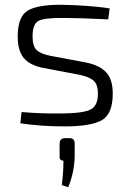

<svg xmlns="http://www.w3.org/2000/svg" viewBox="-20 -517 545 802"><path d="M310 -205 162 -233Q105 -244 79.5 -274.5Q54 -305 54 -365Q54 -447 95.5 -472.5Q137 -498 240 -497Q350 -495 438 -482L432 -436Q312 -442 248 -442Q168 -443 142 -430.5Q116 -418 116 -365Q116 -324 133 -308Q150 -292 190 -284L339 -256Q397 -244 424 -214.5Q451 -185 451 -126Q451 -41 405.5 -15Q360 11 250 11Q151 11 65 -2L70 -49Q149 -42 239 -43Q328 -44 358.5 -59.5Q389 -75 389 -126Q389 -165 370 -181Q351 -197 310 -205ZM252 60H270Q292 60 292 82V138Q290 204 265 265L238 256Q245 207 245 154Q227 154 229 135V82Q230 60 252 60Z"/></svg>

Font: Exo 2.0 Light
Style: Regular
Weight: 300
Designer: Natanael Gama
Version: Version 1.001;PS 001.001;hotconv 1.0.70;makeotf.lib2.5.58329